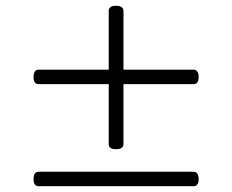

<svg xmlns="http://www.w3.org/2000/svg" viewBox="-20 -742 803 664"><path d="M380 -226Q368 -226 362 -230.5Q356 -235 356 -245V-703Q356 -713 362 -717.5Q368 -722 380 -722Q394 -722 400.5 -717.5Q407 -713 407 -703V-245Q407 -235 400.5 -230.5Q394 -226 380 -226ZM114 -98Q105 -98 100.5 -104Q96 -110 96 -122Q96 -148 114 -148H649Q658 -148 662.5 -141.5Q667 -135 667 -122Q667 -98 649 -98ZM114 -451Q105 -451 100.5 -457Q96 -463 96 -475Q96 -501 114 -501H649Q658 -501 662.5 -494.5Q667 -488 667 -475Q667 -451 649 -451Z"/></svg>

Font: Playwrite CL ExtraLight
Style: Regular
Weight: 200
Designer: Veronika Burian, José Scaglione
Foundry: TypeTogether
Version: Version 1.002